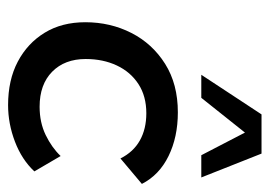

<svg xmlns="http://www.w3.org/2000/svg" viewBox="-116 -540 667 475"><g transform="rotate(90 217.5 -302.5)"><path d="M240 11Q178 11 132.5 -13Q87 -37 61 -79.5Q35 -122 35 -180Q35 -242 61.5 -294Q88 -346 138 -377.5Q188 -409 258 -409Q319 -409 366 -386Q413 -363 435 -320L372 -267Q356 -299 327.5 -315Q299 -331 260 -331Q218 -331 188 -311.5Q158 -292 142 -258Q126 -224 126 -181Q126 -129 157.5 -98Q189 -67 244 -67Q283 -67 314 -82Q345 -97 366 -119L404 -54Q375 -23 330.5 -6Q286 11 240 11ZM165 -467 263 -616H360L419 -467H364L308 -575L222 -467Z"/></g></svg>

Font: Rokkitt SemiBold Medium
Style: Italic
Weight: 500
Italic angle: -9°
Version: Version 3.103